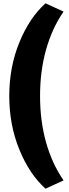

<svg xmlns="http://www.w3.org/2000/svg" viewBox="-20 -908 414 1160"><path d="M36 -328Q36 -503 97 -652Q158 -801 255 -888L364 -838Q294 -736 258 -607Q222 -478 222 -328Q222 -178 258 -49Q294 80 364 182L255 232Q158 145 97 -4Q36 -153 36 -328Z"/></svg>

Font: Alfa Slab One
Style: Regular
Weight: 400
Designer: JM Sole
Foundry: JM Sole
Version: Version 2.000